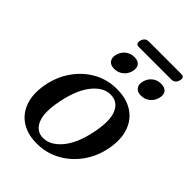

<svg xmlns="http://www.w3.org/2000/svg" viewBox="-221 -852 965 965"><g transform="rotate(45 262.0 -369.5)"><path d="M320 -468.5Q382 -467 425.8 -438.5Q469.5 -410 488.2 -357.8Q507 -305.5 494 -233Q480.5 -160 439.8 -104.2Q399 -48.5 339.8 -17.8Q280.5 13 211.5 10.5Q150.5 9 107.8 -19.5Q65 -48 46.5 -100.2Q28 -152.5 41 -225Q54.5 -298 94.8 -354Q135 -410 193.2 -440.5Q251.5 -471 320 -468.5ZM213.5 -32Q268 -27 314.5 -79.5Q361 -132 382 -233Q401.5 -327 382.5 -374.5Q363.5 -422 318 -426Q264.5 -431.5 219.2 -378.8Q174 -326 153 -225.5Q133.5 -131 151.8 -83.8Q170 -36.5 213.5 -32ZM229.5 -530Q203 -530 191.5 -546Q180 -562 186.5 -587Q193.5 -613 213.5 -628.8Q233.5 -644.5 260.5 -644.5Q287 -644.5 298.5 -628.8Q310 -613 303 -587Q296.5 -562 276.5 -546Q256.5 -530 229.5 -530ZM419.5 -530Q393.5 -530 381.8 -546Q370 -562 377 -587Q383.5 -613 403.5 -628.8Q423.5 -644.5 450 -644.5Q477 -644.5 488.8 -628.8Q500.5 -613 493 -587Q486.5 -562 466.5 -546Q446.5 -530 419.5 -530ZM222 -722.5Q229.5 -750.5 256 -750.5H486Q512 -750.5 504 -723Q496.5 -695.5 470.5 -695.5H240.5Q215 -695.5 222 -722.5Z"/></g></svg>

Font: Fraunces 9pt S000
Style: Italic
Weight: 400
Italic angle: -16°
Version: Version 1.000; ttfautohint (v1.8.3)